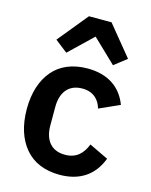

<svg xmlns="http://www.w3.org/2000/svg" viewBox="-119 -863 751 953"><g transform="rotate(15 256.5 -387.0)"><path d="M334 -786 460 -632 396 -582 276 -697 156 -582 92 -632 218 -786ZM280 12C203 12 142 -14 102 -62C61 -110 39 -178 39 -262C39 -346 61 -413 102 -461C142 -508 203 -534 280 -534C385 -534 454 -485 485 -402L380 -355C368 -399 336 -431 280 -431C208 -431 173 -381 173 -308V-213C173 -140 208 -91 280 -91C341 -91 371 -126 390 -173L488 -126C453 -34 381 12 280 12Z"/></g></svg>

Font: Plexus Sans SemiBold
Style: Regular
Weight: 600
Version: Version 2.001;PS 002.001;hotconv 1.0.70;makeotf.lib2.5.58329